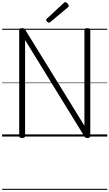

<svg xmlns="http://www.w3.org/2000/svg" viewBox="-20 -1279 1025 1799"><path d="M187 14Q160 14 160 -5V-996Q160 -1006 166.5 -1010.5Q173 -1015 187 -1015Q199 -1015 205 -1011.5Q211 -1008 217 -999L771 -101V-996Q771 -1006 777.5 -1010.5Q784 -1015 798 -1015Q826 -1015 826 -996V-5Q826 5 819 9.5Q812 14 799 14Q788 14 782 10.5Q776 7 770 -2L215 -904V-5Q215 5 208.5 9.5Q202 14 187 14ZM438 -1066Q431 -1066 422 -1075Q413 -1084 413 -1091Q413 -1093 413.5 -1096.5Q414 -1100 418 -1103L576 -1250Q581 -1253 583.5 -1256Q586 -1259 591 -1259Q598 -1259 605.5 -1253Q613 -1247 618.5 -1239.5Q624 -1232 624 -1225Q624 -1221 623 -1218Q622 -1215 616 -1210L452 -1073Q447 -1070 444 -1068Q441 -1066 438 -1066ZM0 490H985V500H0ZM0 -20H985V0H0ZM0 -505H985V-500H0ZM0 -1010H985V-1000H0Z"/></svg>

Font: Playwrite PE Guides
Style: Regular
Weight: 400
Designer: Veronika Burian, José Scaglione
Foundry: TypeTogether
Version: Version 1.003